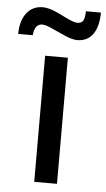

<svg xmlns="http://www.w3.org/2000/svg" viewBox="-79 -725 421 760"><g transform="rotate(5 131.5 -345.5)"><path d="M206.5 -573.7Q188 -573.7 159.4 -585.9Q130.9 -598.1 104.5 -610.6Q78.1 -623 64 -623Q34.2 -623 29.8 -577.6H-27.8Q-27.8 -629.4 -4.2 -660.4Q19.5 -691.4 60.1 -691.4Q70.3 -691.4 82 -688.7Q93.8 -686 104.7 -681.6Q115.7 -677.2 126.7 -671.9Q137.7 -666.5 148.2 -661.4Q158.7 -656.2 168.2 -651.9Q177.7 -647.5 186.5 -644.8Q195.3 -642.1 202.1 -642.1Q217.8 -642.1 224.4 -652.8Q231 -663.6 231.4 -690.4H291Q291 -635.7 269.3 -604.7Q247.6 -573.7 206.5 -573.7ZM86.4 0 85.9 -501H176.3L176.8 0Z"/></g></svg>

Font: Muli
Style: Regular
Weight: 400
Designer: Vernon Adams
Foundry: newtypography
Version: Version 2; ttfautohint (v1.00rc1.6-4cba) -l 8 -r 50 -G 200 -